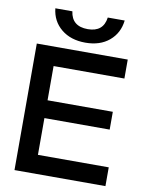

<svg xmlns="http://www.w3.org/2000/svg" viewBox="-92 -907 742 972"><g transform="rotate(10 279.0 -421.0)"><path d="M469 -842.5Q461.5 -777 414.2 -737.2Q367 -697.5 292 -697.5Q216.5 -697.5 168 -737.2Q119.5 -777 112.5 -842.5H200Q210 -767 292 -767Q372 -767 382 -842.5ZM518.5 -650.5V-553H154.5V-377H490V-285.5H154.5V-96.5H518.5V0H51V-650.5Z"/></g></svg>

Font: Overused Grotesk Medium
Style: Regular
Weight: 525
Version: Version 0.004